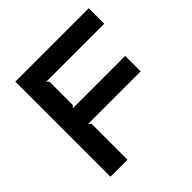

<svg xmlns="http://www.w3.org/2000/svg" viewBox="-206 -983 1156 1156"><g transform="rotate(-45 372.5 -405.0)"><path d="M715 -678H221L235 -664V-466L221 -452H667V-320H221L235 -306V0H90V-810H715Z"/></g></svg>

Font: TypoPRO Sinkin Sans
Style: 600 SemiBold
Weight: 600
Designer: Keith Bates
Foundry: K-Type
Version: Sinkin Sans (version 1.0)  by Keith Bates   •   © 2014   www